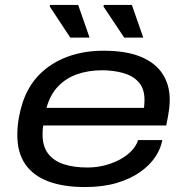

<svg xmlns="http://www.w3.org/2000/svg" viewBox="-20 -744 754 776"><path d="M324 12Q236 12 175 -11Q114 -34 82 -80.5Q50 -127 50 -198Q50 -234 56 -267Q62 -300 71 -328Q94 -398 141 -444.5Q188 -491 253.5 -515Q319 -539 398 -539Q490 -539 549 -514.5Q608 -490 637 -445.5Q666 -401 666 -341Q666 -328 664 -307Q662 -286 652 -237H155Q153 -227 152.5 -218Q152 -209 152 -201Q152 -152 175 -122.5Q198 -93 238.5 -80Q279 -67 333 -67Q372 -67 406.5 -76.5Q441 -86 468.5 -101.5Q496 -117 514 -137Q532 -157 538 -178H636Q630 -143 607.5 -109.5Q585 -76 546 -48.5Q507 -21 451.5 -4.5Q396 12 324 12ZM168 -308H562Q563 -317 563.5 -325Q564 -333 564 -340Q564 -386 540.5 -412Q517 -438 477.5 -449Q438 -460 392 -460Q338 -460 292 -444Q246 -428 214 -394Q182 -360 168 -308ZM482 -592 398 -718 400 -724H513L559 -592ZM264 -592 181 -718 182 -724H296L342 -592Z"/></svg>

Font: Archivo Expanded
Style: Italic
Weight: 400
Width: 7
Italic angle: -10°
Designer: Hector Gatti
Foundry: Omnibus-Type
Version: Version 2.001